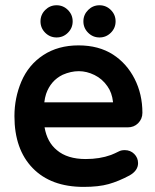

<svg xmlns="http://www.w3.org/2000/svg" viewBox="-20 -693 593 734"><path d="M152.8 -567.9Q134.8 -585.9 134.8 -611.3Q134.8 -636.7 152.8 -654.8Q170.9 -672.9 196.3 -672.9Q221.7 -672.9 239.7 -654.8Q257.8 -636.7 257.8 -611.3Q257.8 -585.9 239.7 -567.9Q221.7 -549.8 196.3 -549.8Q170.9 -549.8 152.8 -567.9ZM316.9 -567.9Q298.8 -585.9 298.8 -611.3Q298.8 -636.7 316.9 -654.8Q335 -672.9 360.4 -672.9Q385.7 -672.9 403.8 -654.8Q421.9 -636.7 421.9 -611.3Q421.9 -585.9 403.8 -567.9Q385.7 -549.8 360.4 -549.8Q335 -549.8 316.9 -567.9ZM35.2 -249Q35.2 -318.4 61.5 -380.9Q88.9 -445.3 145.5 -482.4Q202.1 -519.5 280.3 -519.5Q357.4 -519.5 412.1 -484.4Q464.8 -450.2 494.6 -391.6Q524.4 -333 524.4 -261.7Q524.4 -238.3 507.8 -221.7Q492.2 -206.1 467.8 -206.1H150.4Q160.2 -149.4 197.3 -119.1Q237.3 -85 307.6 -85Q361.3 -85 404.3 -100.6Q418.9 -106.4 434.6 -114.3Q443.4 -119.1 457 -119.1Q478.5 -119.1 493.2 -104.5Q507.8 -89.8 507.8 -69.3Q507.8 -41 475.6 -22.5Q433.6 0 395.5 10.7Q357.4 21.5 299.8 21.5Q174.8 21.5 105 -50.3Q35.2 -122.1 35.2 -249ZM411.1 -301.8Q412.1 -301.8 412.1 -302.2Q412.1 -302.7 412.1 -302.7Q408.2 -338.9 390.6 -363.3Q371.1 -391.6 341.3 -406.2Q311.5 -420.9 281.2 -420.9Q251 -420.9 219.7 -407.2Q173.8 -384.8 156.2 -334Q151.4 -319.3 149.4 -301.8Z"/></svg>

Font: FakePearl
Style: SemiBold
Weight: 400
Version: Version 1.2